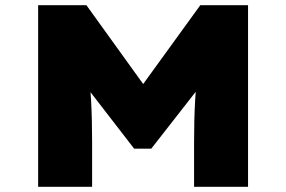

<svg xmlns="http://www.w3.org/2000/svg" viewBox="-20 -720 1103 740"><path d="M127 0V-700H313L604 -296L460 -297L752 -700H936V0H728V-173Q728 -259 732 -331.5Q736 -404 748 -478L770 -412L563 -147H497L290 -415L315 -478Q327 -406 331 -334Q335 -262 335 -173V0Z"/></svg>

Font: Lexend Giga Black
Style: Regular
Weight: 900
Designer: Bonnie Shaver-Troup, Thomas Jockin
Foundry: Lexend
Version: Version 1.007